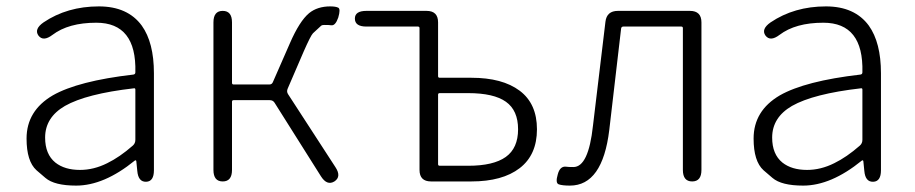

<svg xmlns="http://www.w3.org/2000/svg" viewBox="-20 -567 2859 600"><path d="M218 13Q150 13 122 -11Q108 -23 94 -35Q63 -63 63 -134Q63 -221 145 -269Q224 -314 397 -334Q403 -335 403 -341Q407 -496 281 -496Q194 -496 144 -458Q115 -436 100 -456Q86 -476 116 -497Q190 -547 289 -547Q379 -547 423 -487Q461 -434 461 -338V-35Q461 0 437 1Q412 2 409 -33L406 -63Q405 -68 401 -65Q305 13 218 13ZM230 -36Q273 -36 315 -57Q354 -76 395 -112Q403 -119 403 -130V-287Q403 -292 398 -291Q250 -274 183 -236Q121 -200 121 -137Q121 -85 153 -59Q182 -36 230 -36Z M676 0Q647 0 647 -36V-497Q647 -533 676 -533Q705 -533 705 -497V-308Q705 -303 710 -303H822Q830 -303 833 -311L886 -432Q916 -501 946 -526Q972 -547 1012 -547Q1029 -547 1037 -543Q1045 -539 1037 -512Q1028 -486 1015 -488Q1010 -489 993 -489Q987 -489 984 -487Q971 -475 958 -463Q951 -456 929 -406L879 -290Q875 -281 880 -273L1028 -45Q1048 -15 1025 0Q1002 14 983 -16L838 -246Q833 -254 823 -254H710Q705 -254 705 -249V-36Q705 0 676 0Z M1327 0Q1291 0 1291 -36V-479Q1291 -484 1286 -484H1125Q1089 -484 1089 -509Q1089 -533 1125 -533H1313Q1349 -533 1349 -497V-329Q1349 -324 1354 -324H1453Q1550 -324 1604 -283.5Q1658 -243 1658 -163Q1658 -83 1604 -41.5Q1550 0 1453 0ZM1349 -54Q1349 -49 1354 -49H1443Q1522 -49 1560.5 -76.5Q1599 -104 1599 -163Q1599 -222 1561 -249Q1523 -276 1443 -276H1354Q1349 -276 1349 -271Z M1761 13Q1737 13 1726 9Q1715 5 1723 -22Q1730 -49 1750 -46Q1755 -45 1772 -45Q1819 -45 1833 -174L1872 -499Q1876 -533 1911 -533H2136Q2172 -533 2172 -497V-36Q2172 0 2143 0Q2114 0 2114 -36V-479Q2114 -484 2109 -484H1928Q1922 -484 1921 -478L1884 -161Q1863 13 1761 13Z M2490 13Q2422 13 2394 -11Q2380 -23 2366 -35Q2335 -63 2335 -134Q2335 -221 2417 -269Q2496 -314 2669 -334Q2675 -335 2675 -341Q2679 -496 2553 -496Q2466 -496 2416 -458Q2387 -436 2372 -456Q2358 -476 2388 -497Q2462 -547 2561 -547Q2651 -547 2695 -487Q2733 -434 2733 -338V-35Q2733 0 2709 1Q2684 2 2681 -33L2678 -63Q2677 -68 2673 -65Q2577 13 2490 13ZM2502 -36Q2545 -36 2587 -57Q2626 -76 2667 -112Q2675 -119 2675 -130V-287Q2675 -292 2670 -291Q2522 -274 2455 -236Q2393 -200 2393 -137Q2393 -85 2425 -59Q2454 -36 2502 -36Z"/></svg>

Font: Resource Han Rounded JP Light
Style: Regular
Weight: 300
Designer: Cyano Hao (round all glyphs); Ryoko NISHIZUKA 西塚涼子 (kana, bopomofo & ideographs); Paul D. Hunt (Latin, Greek & Cyrillic)
Foundry: Cyano Hao
Version: 0.990